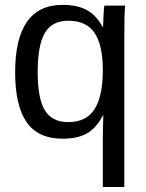

<svg xmlns="http://www.w3.org/2000/svg" viewBox="-20 -558 596 786"><path d="M236.3 9.8Q135.7 9.8 88.9 -58.1Q42 -126 42 -261.7Q42 -538.1 236.3 -538.1Q296.4 -538.1 335.4 -516.8Q374.5 -495.6 400.9 -446.3H401.9Q401.9 -460.9 403.8 -496.8Q405.8 -532.7 407.7 -535.2H492.2Q488.8 -506.3 488.8 -391.1V207.5H400.9V-6.8L402.8 -86.9H401.9Q375.5 -34.7 336.9 -12.5Q298.3 9.8 236.3 9.8ZM400.9 -270.5Q400.9 -373.5 367.2 -423.3Q333.5 -473.1 259.8 -473.1Q192.9 -473.1 163.6 -423.3Q134.3 -373.5 134.3 -264.6Q134.3 -153.8 163.8 -106Q193.4 -58.1 258.8 -58.1Q333.5 -58.1 367.2 -111.3Q400.9 -164.6 400.9 -270.5Z"/></svg>

Font: Arial
Style: Regular
Weight: 400
Designer: Steve Matteson
Foundry: Ascender Corporation
Version: Version 2.00.3